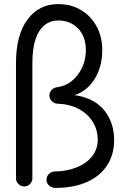

<svg xmlns="http://www.w3.org/2000/svg" viewBox="-20 -902 622 937"><path d="M537 -218Q537 -147 502 -94Q467 -41 402.5 -13Q338 15 250 15Q232 15 219.5 3.5Q207 -8 207 -25Q207 -41 218 -52.5Q229 -64 245 -65Q307 -66 355 -85.5Q403 -105 430 -140Q457 -175 457 -220Q457 -268 433 -307Q409 -346 364.5 -370Q320 -394 261 -396Q246 -396 233.5 -408Q221 -420 221 -436Q221 -451 231.5 -462.5Q242 -474 257 -476Q319 -484 359 -536.5Q399 -589 399 -658Q399 -723 361.5 -762.5Q324 -802 264 -802Q205 -802 171.5 -749.5Q138 -697 138 -593V-32Q138 -16 126.5 -4Q115 8 98 8Q82 8 70 -4Q58 -16 58 -32V-593Q58 -731 114 -806.5Q170 -882 264 -882Q326 -882 374.5 -853.5Q423 -825 451 -774Q479 -723 479 -658Q479 -582 446.5 -524.5Q414 -467 358 -443L344 -437Q349 -437 361 -435Q447 -418 492 -359.5Q537 -301 537 -218Z"/></svg>

Font: Tsukimi Rounded Medium
Style: Regular
Weight: 500
Designer: Takashi Funayama
Foundry: Takashi Funayama
Version: Version 1.032; ttfautohint (v1.8.3)